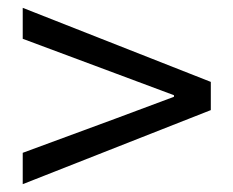

<svg xmlns="http://www.w3.org/2000/svg" viewBox="-20 -616 595 490"><path d="M38 -146V-226L274 -313L424 -369V-373L274 -429L38 -517V-596L518 -407V-335Z"/></svg>

Font: Noto Sans TC
Style: Regular
Weight: 400
Designer: Ryoko NISHIZUKA  (kana, bopomofo & ideographs); Paul D. Hunt (Latin, Greek & Cyrillic); Sandoll Communications , Soo-you
Foundry: Adobe
Version: Version 2.004-H2;hotconv 1.0.118;makeotfexe 2.5.65603